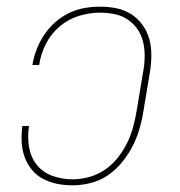

<svg xmlns="http://www.w3.org/2000/svg" viewBox="-20 -548 540 576"><path d="M198 8Q174 8 151.5 3.5Q129 -1 109 -11.5Q89 -22 75 -39.5Q61 -57 53.5 -78Q46 -99 45 -122.5Q44 -146 47 -170H67Q62 -138 67 -107.5Q72 -77 90 -54Q108 -31 137 -20.5Q166 -10 198 -10Q222 -10 247.5 -17Q273 -24 295 -39Q317 -54 333.5 -75Q350 -96 361.5 -119.5Q373 -143 379.5 -167.5Q386 -192 390 -216L410 -336Q414 -358 414 -380.5Q414 -403 409 -423.5Q404 -444 392 -461Q380 -478 363 -489.5Q346 -501 324.5 -505.5Q303 -510 280 -510Q249 -510 217.5 -500.5Q186 -491 160 -469.5Q134 -448 118.5 -418Q103 -388 98 -356L97 -353H77L78 -357Q82 -380 91 -402.5Q100 -425 114 -445.5Q128 -466 147 -482.5Q166 -499 188.5 -509.5Q211 -520 234 -524Q257 -528 280 -528Q306 -528 330 -523Q354 -518 373.5 -505.5Q393 -493 407 -474Q421 -455 427.5 -432Q434 -409 434 -383.5Q434 -358 430 -333L410 -213Q406 -187 398 -160Q390 -133 377 -108Q364 -83 345.5 -60.5Q327 -38 303.5 -22Q280 -6 252 1Q224 8 198 8Z"/></svg>

Font: Iosevka Curly Slab Thin
Style: Italic
Weight: 100
Italic angle: -9°
Monospace: yes
Designer: Belleve Invis
Foundry: Belleve Invis
Version: Version 22.1.2; ttfautohint (v1.8.4)